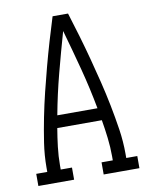

<svg xmlns="http://www.w3.org/2000/svg" viewBox="-83 -796 666 857"><g transform="rotate(-10 250.0 -367.5)"><path d="M21 0V-55H71V-74Q71 -130 79.5 -186Q88 -242 99 -297.5Q110 -353 123.5 -408Q137 -463 151.5 -517.5Q166 -572 182 -626.5Q198 -681 215 -735H285Q302 -681 318 -626.5Q334 -572 348.5 -517.5Q363 -463 376.5 -408Q390 -353 401 -297.5Q412 -242 420.5 -186Q429 -130 429 -74V-55H479V0H317V-55H368V-74Q368 -115 363 -157Q358 -199 351 -240H149Q142 -199 137 -157Q132 -115 132 -74V-55H183V0ZM159 -296H341Q324 -388 300 -479.5Q276 -571 250 -662Q224 -571 200 -479.5Q176 -388 159 -296Z"/></g></svg>

Font: Iosevka Curly Slab Light
Style: Regular
Weight: 300
Monospace: yes
Designer: Belleve Invis
Foundry: Belleve Invis
Version: Version 22.1.2; ttfautohint (v1.8.4)